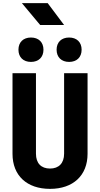

<svg xmlns="http://www.w3.org/2000/svg" viewBox="-20 -1198 640 1228"><path d="M237 -1038H390L285 -1178H120ZM422 -802C471 -802 502 -832 502 -880C502 -928 471 -958 422 -958C373 -958 342 -928 342 -880C342 -832 373 -802 422 -802ZM178 -802C227 -802 258 -832 258 -880C258 -928 227 -958 178 -958C129 -958 98 -928 98 -880C98 -832 129 -802 178 -802ZM300 10C448 10 540 -76 540 -214V-730H390V-215C390 -154 356 -120 300 -120C243 -120 210 -154 210 -215V-730H60V-214C60 -75 152 10 300 10Z"/></svg>

Font: JetBrains Mono ExtraBold
Style: Regular
Weight: 800
Monospace: yes
Designer: Philipp Nurullin, Konstantin Bulenkov
Foundry: JetBrains
Version: Version 2.305